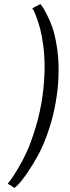

<svg xmlns="http://www.w3.org/2000/svg" viewBox="-20 -748 347 947"><path d="M18 158Q23 152 32 140.5Q41 129 66 88Q91 47 112 1Q133 -45 156 -120.5Q179 -196 190 -277Q200 -351 200 -419Q200 -473 193.5 -522.5Q187 -572 178.5 -604Q170 -636 161 -660.5Q152 -685 146 -696L139 -707L179 -728Q183 -724 189 -715.5Q195 -707 210.5 -677.5Q226 -648 238 -614Q250 -580 259.5 -523.5Q269 -467 269 -405Q269 -336 260 -277Q248 -190 222 -111.5Q196 -33 168 17.5Q140 68 113.5 106.5Q87 145 70 162L52 179Z"/></svg>

Font: Arsenal
Style: Italic
Weight: 400
Italic angle: -9.10001°
Designer: Andrij Shevchenko
Foundry: Stairsfor
Version: Version 2.001;PS 002.001;hotconv 1.0.88;makeotf.lib2.5.64775